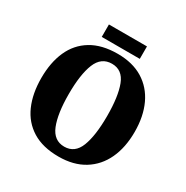

<svg xmlns="http://www.w3.org/2000/svg" viewBox="-192 -1017 1154 1189"><g transform="rotate(30 385.0 -422.5)"><path d="M386 10Q273 10 198.5 -36Q124 -82 87.5 -165Q51 -248 51 -359Q51 -470 87.5 -552Q124 -634 199 -679.5Q274 -725 387 -725Q494 -725 568 -679.5Q642 -634 680.5 -551.5Q719 -469 719 -358Q719 -247 680.5 -164.5Q642 -82 567.5 -36Q493 10 386 10ZM386 -61Q461 -61 491.5 -139.5Q522 -218 522 -358Q522 -498 492 -576Q462 -654 387 -654Q311 -654 279.5 -576Q248 -498 248 -358Q248 -218 279.5 -139.5Q311 -61 386 -61ZM248 -766V-855H520V-766Z"/></g></svg>

Font: Noto Serif Thai SemiCondensed Black
Style: Regular
Weight: 900
Width: 4
Designer: Monotype Design Team
Foundry: Monotype Imaging Inc.
Version: Version 2.002; ttfautohint (v1.8.4.7-5d5b)